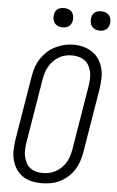

<svg xmlns="http://www.w3.org/2000/svg" viewBox="-62 -979 624 1028"><g transform="rotate(5 250.0 -464.5)"><path d="M201 8Q173 8 146.5 2Q120 -4 98.5 -19Q77 -34 63 -56Q49 -78 42.5 -103.5Q36 -129 37 -157Q38 -185 42 -213L99 -558Q103 -582 111 -606.5Q119 -631 133.5 -653Q148 -675 167.5 -693Q187 -711 210.5 -722.5Q234 -734 258.5 -740Q283 -746 309 -746Q337 -746 363 -738.5Q389 -731 410.5 -716.5Q432 -702 446 -679.5Q460 -657 466.5 -631.5Q473 -606 472 -578Q471 -550 467 -522L410 -177Q406 -153 398 -128.5Q390 -104 376 -82Q362 -60 342 -42Q322 -24 298.5 -12.5Q275 -1 250 3.5Q225 8 201 8ZM202 -47Q220 -47 238 -51Q256 -55 272.5 -64Q289 -73 303 -87Q317 -101 326.5 -117Q336 -133 341.5 -151Q347 -169 350 -186L407 -531Q410 -550 411 -569.5Q412 -589 408.5 -606.5Q405 -624 396.5 -640.5Q388 -657 374 -667.5Q360 -678 342 -683Q324 -688 305 -688Q287 -688 269 -684Q251 -680 235 -670.5Q219 -661 205.5 -647.5Q192 -634 182.5 -617.5Q173 -601 167.5 -583.5Q162 -566 159 -549L102 -204Q99 -185 98 -166Q97 -147 100.5 -129Q104 -111 112 -95Q120 -79 133.5 -68Q147 -57 165 -52Q183 -47 202 -47ZM440 -833Q428 -833 416.5 -837.5Q405 -842 398 -851Q391 -860 389 -872.5Q387 -885 389 -898Q390 -906 394.5 -914.5Q399 -923 406.5 -928Q414 -933 423 -935Q432 -937 440 -937Q453 -937 464.5 -932.5Q476 -928 483 -919Q490 -910 492 -897.5Q494 -885 492 -872Q490 -864 485.5 -855.5Q481 -847 473.5 -842Q466 -837 457.5 -835Q449 -833 440 -833ZM240 -833Q228 -833 216.5 -837.5Q205 -842 198 -851Q191 -860 189 -872.5Q187 -885 189 -898Q190 -906 194.5 -914.5Q199 -923 206.5 -928Q214 -933 223 -935Q232 -937 240 -937Q253 -937 264.5 -932.5Q276 -928 283 -919Q290 -910 292 -897.5Q294 -885 292 -872Q290 -864 285.5 -855.5Q281 -847 273.5 -842Q266 -837 257.5 -835Q249 -833 240 -833Z"/></g></svg>

Font: Iosevka Slab Light
Style: Italic
Weight: 300
Italic angle: -9°
Monospace: yes
Designer: Belleve Invis
Foundry: Belleve Invis
Version: Version 11.1.1; ttfautohint (v1.8.3)